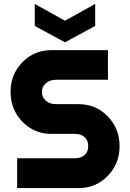

<svg xmlns="http://www.w3.org/2000/svg" viewBox="-20 -964 667 984"><path d="M67.9 0V-152.8H363.8Q395 -152.8 413.6 -169.4Q432.1 -186 432.1 -214.8Q432.1 -244.1 413.8 -261Q395.5 -277.8 363.8 -277.8H243.2Q155.3 -277.8 94.7 -340.3Q34.2 -402.8 34.2 -493.2Q34.2 -583 94.7 -645Q155.3 -707 243.2 -707H533.2V-555.2H267.1Q235.4 -555.2 215.1 -537.6Q194.8 -520 194.8 -493.2Q194.8 -465.3 215.1 -447.8Q235.4 -430.2 267.1 -430.2H382.8Q471.2 -430.2 532 -367.7Q592.8 -305.2 592.8 -214.8Q592.8 -124.5 532 -62.3Q471.2 0 382.8 0ZM158.2 -831.1V-943.8L313 -857.9L467.8 -943.8V-831.1L313 -747.1Z"/></svg>

Font: Biathlonist
Style: Bold
Weight: 700
Designer: Go4gold
Foundry: Go4gold
Version: Version 3.010;FEAKit 1.0